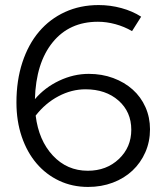

<svg xmlns="http://www.w3.org/2000/svg" viewBox="-20 -730 652 759"><path d="M328 9Q266 9 214 -15.5Q162 -40 124.5 -84Q87 -128 66 -189.5Q45 -251 45 -325Q45 -412 68.5 -483.5Q92 -555 134.5 -605Q177 -655 237 -682.5Q297 -710 370 -710Q416 -710 460 -698Q504 -686 538 -664L502 -607Q471 -625 436 -634.5Q401 -644 367 -644Q254 -644 188 -562.5Q122 -481 118 -338Q157 -384 214 -411Q271 -438 331 -438Q383 -438 427.5 -421.5Q472 -405 504.5 -376Q537 -347 555 -306.5Q573 -266 573 -219Q573 -170 554.5 -128Q536 -86 503.5 -55.5Q471 -25 426 -8Q381 9 328 9ZM318 -377Q263 -377 211 -349.5Q159 -322 121 -273Q133 -175 189 -115Q245 -55 327 -55Q401 -55 450 -101.5Q499 -148 499 -217Q499 -288 448.5 -332.5Q398 -377 318 -377Z"/></svg>

Font: Red Hat Display
Style: Regular
Weight: 400
Designer: Pentagram / MCKL
Foundry: Pentagram / MCKL
Version: Version 1.003; Red Hat Display